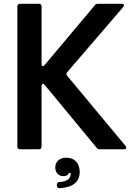

<svg xmlns="http://www.w3.org/2000/svg" viewBox="-20 -783 697 1007"><path d="M85 0Q79 0 75 -3.5Q71 -7 71 -14V-749Q71 -756 75 -759.5Q79 -763 85 -763H184Q198 -763 198 -749V-448Q198 -436 205 -436Q211 -436 215 -443L477 -755Q482 -763 493 -763H617Q630 -763 630 -755Q630 -750 626 -746L333 -405Q328 -398 328 -395Q328 -392 332 -386L639 -17Q642 -13 642 -9Q642 0 630 0H503Q492 0 486 -9L215 -337Q210 -343 206 -343Q198 -343 198 -331V-14Q198 0 184 0ZM278 189Q278 172 292 172Q346 167 350 136Q351 130 350 124H341Q339 132 331.5 136.5Q324 141 313 141Q294 141 282 128.5Q270 116 270 95Q270 72 286 58Q302 44 327 44Q360 44 379 64Q398 84 398 118Q398 198 292 204Q278 204 278 189Z"/></svg>

Font: Open Sauce Two SemiBold
Style: Regular
Weight: 600
Designer: Alfredo Marco Pradil
Foundry: Creative Sauce Fz LLC
Version: Version 1.477